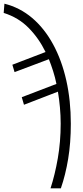

<svg xmlns="http://www.w3.org/2000/svg" viewBox="-99 -785 448 1041"><path d="M175 236Q199 162 214.5 73Q230 -16 230 -115Q230 -158 226 -202.5Q222 -247 215 -288L31 -217L19 -258L207 -330Q200 -365 189 -399.5Q178 -434 166 -464L-20 -394L-32 -434L148 -503Q112 -577 56.5 -633.5Q1 -690 -79 -715L-75 -765Q9 -744 75.5 -687.5Q142 -631 189 -544.5Q236 -458 260.5 -349Q285 -240 285 -114Q285 -10 270.5 77Q256 164 231 236Z"/></svg>

Font: Noto Sans ExtraCondensed Light
Style: Regular
Weight: 300
Width: 2
Designer: Monotype Design Team
Foundry: Monotype Imaging Inc.
Version: Version 2.013; ttfautohint (v1.8.4.7-5d5b)